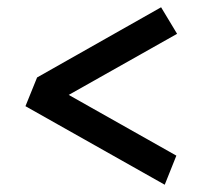

<svg xmlns="http://www.w3.org/2000/svg" viewBox="-20 -564 567 528"><path d="M50 -272 82 -351 423 -544 467 -471 169 -303 465 -136 433 -56Z"/></svg>

Font: Convergence
Style: Regular
Weight: 400
Designer: Nicolas Silva and John Vargas
Foundry: Nicolas Silva and Jonh Vargas
Version: Version 1.002